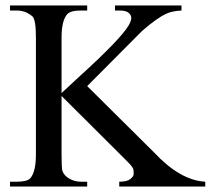

<svg xmlns="http://www.w3.org/2000/svg" viewBox="-20 -682 770 702"><path d="M298.8 -367.2 543 -125Q638.7 -22.5 730.5 -17.6V0H416V-17.6Q444.3 -17.6 456.5 -27.3Q468.8 -37.1 468.8 -45.9Q468.8 -54.7 468.3 -59.6Q467.8 -64.5 463.9 -70.3Q458 -80.1 433.6 -103.5L205.1 -331.1V-117.2Q205.1 -69.3 208 -57.6Q213.9 -40 233.4 -28.8Q252.9 -17.6 276.4 -17.6H298.8V0H16.6V-17.6H40Q80.1 -17.6 90.8 -30.3Q111.3 -53.7 111.3 -117.2V-544.9Q111.3 -610.4 98.6 -622.1Q93.8 -627 78.1 -635.7Q61.5 -643.6 40 -643.6H16.6V-662.1H298.8V-643.6H276.4Q237.3 -643.6 225.6 -629.9Q205.1 -606.4 205.1 -544.9V-341.8L272.5 -404.3Q420.9 -539.1 450.2 -588.9Q460 -605.5 460 -616.2Q460 -627 450.2 -635.3Q440.4 -643.6 416 -643.6H400.4V-662.1H643.6V-643.6Q608.4 -641.6 587.9 -631.8Q553.7 -616.2 499 -568.4Z"/></svg>

Font: Menaion Unicode
Style: Regular
Weight: 400
Designer: Aleksandr Andreev
Foundry: Ponomar Technologies, Inc.
Version: 2.0